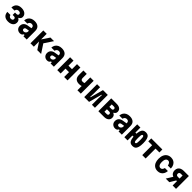

<svg xmlns="http://www.w3.org/2000/svg" viewBox="978 -3554 6493 6493"><g transform="rotate(45 4225.0 -307.5)"><path d="M342 19Q227 19 162.5 -36.5Q98 -92 93 -199H242Q249 -159 275 -137.5Q301 -116 342 -116Q368 -116 387 -124.5Q406 -133 416.5 -149Q427 -165 427 -186Q427 -218 408.5 -235Q390 -252 355 -252H293V-366H359Q394 -366 413.5 -381.5Q433 -397 433 -427Q433 -449 421.5 -465Q410 -481 390.5 -489.5Q371 -498 344 -498Q298 -498 269 -473Q240 -448 234 -401H85Q91 -515 157.5 -574.5Q224 -634 344 -634Q417 -634 471 -611Q525 -588 555.5 -546Q586 -504 586 -449Q586 -405 564 -373.5Q542 -342 502 -326V-311Q542 -292 562.5 -256Q583 -220 583 -170Q583 -113 553 -71Q523 -29 469 -5Q415 19 342 19Z M1070 -386V-267L949 -248Q919 -243 902 -225Q885 -207 885 -179Q885 -151 903 -135Q921 -119 952 -119Q982 -119 1006 -133.5Q1030 -148 1045 -172.5Q1060 -197 1060 -226V-400Q1060 -446 1036.5 -470.5Q1013 -495 968 -495Q937 -495 913.5 -483.5Q890 -472 874.5 -450Q859 -428 852 -397H699Q704 -471 738.5 -524Q773 -577 832 -605.5Q891 -634 969 -634Q1090 -634 1153.5 -576Q1217 -518 1217 -408V0H1060V-57H1022Q1007 -22 977.5 -3.5Q948 15 901 15Q849 15 809.5 -7.5Q770 -30 747 -69.5Q724 -109 724 -159Q724 -243 772 -294Q820 -345 911 -360Z M1724 0 1527 -298 1737 -615H1909L1705 -307L1907 0ZM1397 0V-615H1559V0Z M2370 -386V-267L2249 -248Q2219 -243 2202 -225Q2185 -207 2185 -179Q2185 -151 2203 -135Q2221 -119 2252 -119Q2282 -119 2306 -133.5Q2330 -148 2345 -172.5Q2360 -197 2360 -226V-400Q2360 -446 2336.5 -470.5Q2313 -495 2268 -495Q2237 -495 2213.5 -483.5Q2190 -472 2174.5 -450Q2159 -428 2152 -397H1999Q2004 -471 2038.5 -524Q2073 -577 2132 -605.5Q2191 -634 2269 -634Q2390 -634 2453.5 -576Q2517 -518 2517 -408V0H2360V-57H2322Q2307 -22 2277.5 -3.5Q2248 15 2201 15Q2149 15 2109.5 -7.5Q2070 -30 2047 -69.5Q2024 -109 2024 -159Q2024 -243 2072 -294Q2120 -345 2211 -360Z M2679 0V-615H2841V-374H3009V-615H3171V0H3009V-232H2841V0Z M3643 0V-203Q3618 -194 3591 -190Q3564 -186 3530 -186Q3425 -186 3369 -241.5Q3313 -297 3313 -402V-615H3475V-417Q3475 -372 3496 -350Q3517 -328 3559 -328Q3585 -328 3605.5 -332Q3626 -336 3643 -345V-615H3805V0Z M3969 0V-615H4113V-326L4106 -146H4124L4250 -615H4481V0H4337V-289L4344 -469H4326L4200 0Z M4645 0V-615H4906Q5009 -615 5066 -571Q5123 -527 5123 -445Q5123 -406 5102 -375Q5081 -344 5045 -329V-314Q5087 -299 5111.5 -263.5Q5136 -228 5136 -178Q5136 -93 5077.5 -46.5Q5019 0 4915 0ZM4803 -132H4915Q4944 -132 4961.5 -147Q4979 -162 4979 -191Q4979 -221 4961.5 -236Q4944 -251 4915 -251H4803ZM4803 -366H4906Q4935 -366 4952.5 -381Q4970 -396 4970 -425Q4970 -453 4952.5 -468Q4935 -483 4906 -483H4803Z M5620 -386V-267L5499 -248Q5469 -243 5452 -225Q5435 -207 5435 -179Q5435 -151 5453 -135Q5471 -119 5502 -119Q5532 -119 5556 -133.5Q5580 -148 5595 -172.5Q5610 -197 5610 -226V-400Q5610 -446 5586.5 -470.5Q5563 -495 5518 -495Q5487 -495 5463.5 -483.5Q5440 -472 5424.5 -450Q5409 -428 5402 -397H5249Q5254 -471 5288.5 -524Q5323 -577 5382 -605.5Q5441 -634 5519 -634Q5640 -634 5703.5 -576Q5767 -518 5767 -408V0H5610V-57H5572Q5557 -22 5527.5 -3.5Q5498 15 5451 15Q5399 15 5359.5 -7.5Q5320 -30 5297 -69.5Q5274 -109 5274 -159Q5274 -243 5322 -294Q5370 -345 5461 -360Z M6289 19Q6220 19 6176.5 -14.5Q6133 -48 6112.5 -120.5Q6092 -193 6092 -308Q6092 -423 6112.5 -494.5Q6133 -566 6176.5 -600Q6220 -634 6289 -634Q6358 -634 6401.5 -600Q6445 -566 6465 -494.5Q6485 -423 6485 -308Q6485 -193 6465 -120.5Q6445 -48 6401.5 -14.5Q6358 19 6289 19ZM5888 0V-615H6041V-374H6126V-232H6041V0ZM6284 -123Q6304 -123 6315 -140Q6326 -157 6331 -198Q6336 -239 6336 -308Q6336 -377 6331 -417.5Q6326 -458 6315 -475Q6304 -492 6284 -492Q6265 -492 6253.5 -475Q6242 -458 6237 -417.5Q6232 -377 6232 -308Q6232 -239 6237 -198Q6242 -157 6253.5 -140Q6265 -123 6284 -123Z M6744 0V-473H6560V-615H7090V-473H6906V0Z M7490 19Q7406 19 7345.5 -19.5Q7285 -58 7252.5 -130.5Q7220 -203 7220 -304Q7220 -408 7253 -481.5Q7286 -555 7348 -594.5Q7410 -634 7496 -634Q7572 -634 7627.5 -601.5Q7683 -569 7715 -508Q7747 -447 7750 -362H7607Q7595 -425 7566.5 -458.5Q7538 -492 7494 -492Q7438 -492 7406.5 -444Q7375 -396 7375 -304Q7375 -217 7405 -170Q7435 -123 7489 -123Q7528 -123 7555 -151Q7582 -179 7595 -232H7739Q7733 -154 7700.5 -97.5Q7668 -41 7614.5 -11Q7561 19 7490 19Z M8197 0V-207H8111Q8040 -207 7988 -231Q7936 -255 7908.5 -301Q7881 -347 7881 -411Q7881 -475 7908.5 -520.5Q7936 -566 7988 -590.5Q8040 -615 8111 -615H8359V0ZM7867 0 8018 -244H8185L8039 0ZM8113 -331H8197V-476H8113Q8076 -476 8056 -457Q8036 -438 8036 -403Q8036 -368 8056 -349.5Q8076 -331 8113 -331Z"/></g></svg>

Font: Martian Mono SemiCondensed
Style: Bold
Weight: 700
Width: 4
Designer: Roman Shamin
Foundry: Evil Martians
Version: Version 1.000